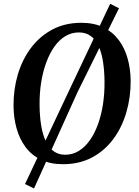

<svg xmlns="http://www.w3.org/2000/svg" viewBox="-20 -876 751 1036"><path d="M319.5 10Q250 10 199.8 -14.8Q149.5 -39.5 117.2 -83.2Q85 -127 69.2 -184Q53.5 -241 53 -305.5Q52.5 -394.5 76.5 -475Q100.5 -555.5 147.5 -618Q194.5 -680.5 262.8 -716.8Q331 -753 419 -753Q488.5 -753 538.8 -728Q589 -703 621.2 -659.2Q653.5 -615.5 669 -559.2Q684.5 -503 685 -440Q685.5 -351 661.8 -269.8Q638 -188.5 591.2 -125.5Q544.5 -62.5 476.2 -26.2Q408 10 319.5 10ZM331.5 -41Q371.5 -41 405 -61.5Q438.5 -82 464.5 -118.8Q490.5 -155.5 508.5 -205Q526.5 -254.5 535.5 -312.8Q544.5 -371 544 -434Q543.5 -496 535.5 -545.2Q527.5 -594.5 511 -629.2Q494.5 -664 468.5 -682.5Q442.5 -701 406 -701Q366 -701 332.5 -680.8Q299 -660.5 273.2 -624Q247.5 -587.5 229.5 -538.5Q211.5 -489.5 202.2 -431.8Q193 -374 193.5 -311Q194 -248.5 202.2 -198.5Q210.5 -148.5 227.5 -113.2Q244.5 -78 270.2 -59.5Q296 -41 331.5 -41ZM115 117 358 -398.5 574.5 -855.5 622 -831.5 397.5 -377 163.5 141Z"/></svg>

Font: Merriweather 36pt SemiBold
Style: Italic
Weight: 600
Italic angle: -7.8°
Version: Version 2.101